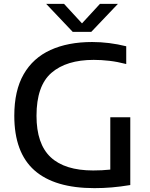

<svg xmlns="http://www.w3.org/2000/svg" viewBox="-20 -967 774 994"><path d="M469 7Q262.5 7 158.2 -85.2Q54 -177.5 54 -368Q54 -498 102.5 -582.5Q151 -667 241.5 -708.2Q332 -749.5 457 -749.5Q544.5 -749.5 633.5 -727.5V-635.5Q587 -647.5 545.8 -652.2Q504.5 -657 465 -657Q324 -657 246.5 -590Q169 -523 169 -367.5Q169 -222 242.2 -153.2Q315.5 -84.5 462.5 -84.5Q509 -84.5 551 -89V-360H654.5V-9Q603 -0.5 559 3.2Q515 7 469 7ZM356.5 -802 219 -947H311.5L404.5 -846L497.5 -947H590.5L452.5 -802Z"/></svg>

Font: Encode Sans SmExp Md
Style: Regular
Weight: 500
Width: 6
Designer: Multiple Designers
Foundry: Impallari Type
Version: Version 3.002; ttfautohint (v1.8.3) -l 8 -r 50 -G 200 -x 14 